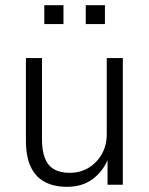

<svg xmlns="http://www.w3.org/2000/svg" viewBox="-20 -713 576 741"><path d="M239 8Q188 8 152.5 -11Q117 -30 98.5 -69.5Q80 -109 80 -171V-489H142V-175Q142 -131 153.5 -102Q165 -73 189 -59.5Q213 -46 249 -46Q290 -46 322 -65.5Q354 -85 373 -118.5Q392 -152 392 -196V-489H454V0H395V-104H399Q379 -53 338.5 -22.5Q298 8 239 8ZM311 -620V-693H385V-620ZM151 -620V-693H225V-620Z"/></svg>

Font: Nunito Sans 10pt SemiCondensed Light
Style: Regular
Weight: 300
Width: 4
Designer: Vernon Adams
Foundry: Vernon Adams
Version: Version 3.101;gftools[0.9.27]